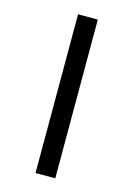

<svg xmlns="http://www.w3.org/2000/svg" viewBox="-99 -668 491 720"><g transform="rotate(15 146.5 -308.0)"><path d="M189.5 0H112.8V-616.2H189.5Z"/></g></svg>

Font: Varta
Style: Regular
Weight: 400
Designer: Joana Correia, Viktoriya Grabowska, Eben Sorkin
Foundry: Sorkin Type
Version: Version 1.002; ttfautohint (v1.3) -l 8 -r 24 -G 200 -x 12 -H